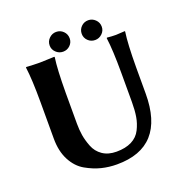

<svg xmlns="http://www.w3.org/2000/svg" viewBox="-137 -895 994 1030"><g transform="rotate(-20 359.5 -380.0)"><path d="M418.9 -712.9Q418.9 -736.8 435.5 -753.4Q452.1 -770 476.1 -770Q499 -770 516.1 -753.4Q533.2 -736.8 533.2 -712.9Q533.2 -689.9 516.1 -673.6Q499 -657.2 476.1 -657.2Q452.1 -657.2 435.5 -673.6Q418.9 -689.9 418.9 -712.9ZM235.8 -712.9Q235.8 -736.8 252.9 -753.4Q270 -770 293 -770Q316.9 -770 333.5 -753.4Q350.1 -736.8 350.1 -712.9Q350.1 -689.9 333.5 -673.6Q316.9 -657.2 293 -657.2Q270 -657.2 252.9 -673.6Q235.8 -689.9 235.8 -712.9ZM546.9 -444.8Q546.9 -573.7 537.1 -645L539.1 -647.9Q565.9 -645 589.8 -645L641.1 -647.9L642.1 -645Q632.3 -579.1 631.8 -444.8V-294.9Q631.8 10.3 357.9 9.8Q313 9.8 270.5 -0.7Q228 -11.2 184.1 -36.1Q140.1 -61 113 -112.5Q85.9 -164.1 85.9 -235.8V-444.8Q85.9 -573.7 76.2 -645L78.1 -647.9Q122.1 -645 155.8 -645L238.8 -647.9L240.2 -645Q230.5 -579.1 230 -444.8V-269Q230 -233.9 235.1 -202.4Q240.2 -170.9 254.2 -135Q268.1 -99.1 300 -77.1Q332 -55.2 378.9 -55.2Q430.7 -55.2 465.8 -73Q501 -90.8 518.1 -125Q535.2 -159.2 541 -194.6Q546.9 -230 546.9 -276.9Z"/></g></svg>

Font: Linux Biolinum
Style: Bold
Weight: 700
Designer: Philipp H. Poll
Foundry: Philipp H. Poll
Version: Version 1.3.2 ; ttfautohint (v0.9)